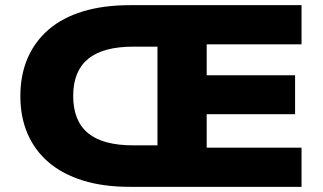

<svg xmlns="http://www.w3.org/2000/svg" viewBox="-20 -725 1255 745"><path d="M484 0Q381 0 302 -24.5Q223 -49 169 -95Q115 -141 87 -206Q59 -271 59 -352Q59 -434 87 -499Q115 -564 169 -610.5Q223 -657 302.5 -681Q382 -705 485 -705H1150V-553H782V-433H1125V-282H782V-152H1150V0ZM497 -161H591V-544H497Q380 -544 322 -496.5Q264 -449 264 -353Q264 -256 321.5 -208.5Q379 -161 497 -161Z"/></svg>

Font: Nunito Sans 10pt SemiExpanded Black
Style: Regular
Weight: 900
Width: 6
Designer: Vernon Adams
Foundry: Vernon Adams
Version: Version 3.101;gftools[0.9.27]